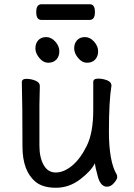

<svg xmlns="http://www.w3.org/2000/svg" viewBox="-20 -862 630 906"><path d="M148 -4Q86 -55 86 -171Q86 -368 83 -474Q83 -490 105 -490Q126 -490 147 -481.5Q168 -473 168 -456L166 -368V-175Q166 -119 186 -83.5Q206 -48 243 -48Q281 -48 320 -80Q359 -112 389.5 -174Q420 -236 420 -342V-475Q420 -491 443 -491Q465 -491 485.5 -483Q506 -475 506 -458Q494 -385 494 -242Q494 -99 531 -38Q533 -34 533 -25Q533 -16 518 1.5Q503 19 485 19Q455 19 442 -27.5Q429 -74 428 -92Q410 -55 358 -15.5Q306 24 244 24Q182 24 148 -4ZM246 -581Q232 -566 208 -566Q184 -566 165.5 -588.5Q147 -611 147 -634Q147 -657 160.5 -672Q174 -687 198 -687Q222 -687 241 -665.5Q260 -644 260 -620Q260 -596 246 -581ZM429 -581Q415 -566 391 -566Q367 -566 348.5 -588.5Q330 -611 330 -634Q330 -657 343.5 -672Q357 -687 381 -687Q405 -687 424 -665.5Q443 -644 443 -620Q443 -596 429 -581ZM403 -768H175Q151 -768 151 -805Q151 -842 176 -842H404Q428 -842 428 -805Q428 -768 403 -768Z"/></svg>

Font: LXGW WenKai Medium
Style: Regular
Weight: 500
Designer: LXGW / Fontworks Inc.
Foundry: LXGW / Fontworks Inc.
Version: Version 1.501; October 10, 2024